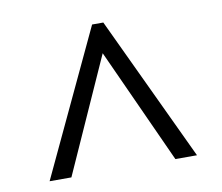

<svg xmlns="http://www.w3.org/2000/svg" viewBox="-58 -782 675 585"><g transform="rotate(-10 279.5 -490.0)"><path d="M261.2 -713.9H295.9L506.8 -266.1H439.9L277.8 -622.1L118.2 -266.1H50.8Z"/></g></svg>

Font: Sahl Naskh
Style: Regular
Weight: 400
Designer: Pascal Zoghbi
Version: Version 1.001